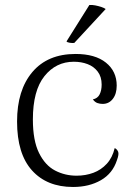

<svg xmlns="http://www.w3.org/2000/svg" viewBox="-20 -732 543 765"><path d="M271 13Q167 13 107.5 -53Q48 -119 48 -248Q48 -373 109 -445Q170 -517 281 -517Q359 -517 402 -482.5Q445 -448 445 -391Q445 -358 429.5 -338Q414 -318 389 -318Q378 -318 368 -321.5Q358 -325 350 -336Q369 -340 377 -356Q385 -372 385 -395Q385 -426 369.5 -446.5Q354 -467 329 -476.5Q304 -486 274 -486Q203 -486 157 -428.5Q111 -371 111 -256Q111 -172 135.5 -122.5Q160 -73 199.5 -52.5Q239 -32 285 -32Q321 -32 352 -43.5Q383 -55 405.5 -79.5Q428 -104 437 -142Q446 -138 450.5 -128Q455 -118 446 -94Q429 -41 382 -14Q335 13 271 13ZM401 -696 276 -561Q269 -560 258.5 -561.5Q248 -563 245 -567L336 -712Q347 -713 359.5 -710.5Q372 -708 383 -704.5Q394 -701 401 -696Z"/></svg>

Font: Arima Light
Style: Regular
Weight: 300
Designer: Joana Correia and Natanael Gama
Foundry: NDISCOVER
Version: Version 1.101;gftools[0.9.23]